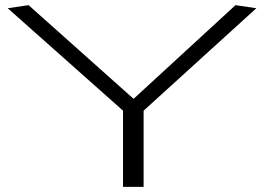

<svg xmlns="http://www.w3.org/2000/svg" viewBox="-20 -726 1025 746"><path d="M458 0V-296L10 -694L91 -706L499 -342L895 -706L976 -694L538 -296V0Z"/></svg>

Font: Georama ExtraExtended Light
Style: Regular
Weight: 300
Width: 8
Designer: Jean-Baptiste Levee
Foundry: Production Type
Version: Version 1.000